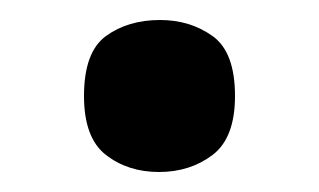

<svg xmlns="http://www.w3.org/2000/svg" viewBox="-20 -451 319 192"><path d="M139 -279Q108 -279 86 -296Q64 -313 64 -355Q64 -399 86 -415Q108 -431 140 -431Q170 -431 192.5 -415Q215 -399 215 -355Q215 -313 192.5 -296Q170 -279 139 -279Z"/></svg>

Font: Noto Serif Khojki SemiBold
Style: Regular
Weight: 600
Version: Version 2.003